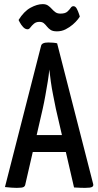

<svg xmlns="http://www.w3.org/2000/svg" viewBox="-20 -909 477 931"><path d="M61 2Q53 2 36.5 1Q20 0 4 -2L179 -686Q182 -703 214 -703Q226 -703 237.5 -702Q249 -701 257 -699L432 -16Q434 -7 426.5 -2.5Q419 2 392 2Q383 2 369.5 1.5Q356 1 339 0L251 -381Q245 -412 238 -446Q231 -480 226.5 -513Q222 -546 219 -572Q217 -546 211.5 -513Q206 -480 200 -446Q194 -412 187 -381L103 -16Q102 -7 95 -2.5Q88 2 61 2ZM110 -172V-254H345V-172ZM256 -757Q236 -757 225.5 -764Q215 -771 208 -780Q201 -789 193 -796Q185 -803 171 -803Q155 -803 144.5 -794Q134 -785 127.5 -776Q121 -767 114 -767Q102 -767 92 -778Q82 -789 76 -800.5Q70 -812 70 -812Q96 -854 128 -871.5Q160 -889 187 -889Q203 -889 213 -882Q223 -875 231 -866Q239 -857 248.5 -850Q258 -843 273 -843Q296 -843 306.5 -852.5Q317 -862 322.5 -870.5Q328 -879 336 -879Q346 -879 352.5 -866.5Q359 -854 363 -841.5Q367 -829 367 -829Q366 -826 357 -814.5Q348 -803 333 -790Q318 -777 298.5 -767Q279 -757 256 -757Z"/></svg>

Font: Yanone Kaffeesatz Medium
Style: Regular
Weight: 500
Designer: Yanone (Cyrillic: Daniel Pouzeot, Huerta Tipografica, and Cyreal)
Foundry: Yanone
Version: Version 2.003